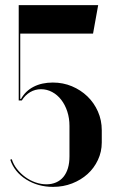

<svg xmlns="http://www.w3.org/2000/svg" viewBox="-20 -719 467 749"><path d="M26 -98Q32 -78 46 -60Q60 -42 78.5 -28.5Q97 -15 118.5 -7.5Q140 0 161 0Q182 0 199 -7.5Q216 -15 227.5 -29Q239 -43 245 -63Q251 -83 251 -109V-228Q251 -258 242.5 -284Q234 -310 219 -329.5Q204 -349 183.5 -360Q163 -371 140 -371Q117 -371 97.5 -359.5Q78 -348 65 -327H53V-699H363L343 -588H59V-333H62Q79 -364 111 -380.5Q143 -397 186 -397Q226 -397 260.5 -382.5Q295 -368 321 -343Q347 -318 362 -284Q377 -250 377 -211V-163Q377 -127 362 -95Q347 -63 321.5 -40Q296 -17 261.5 -3.5Q227 10 187 10Q128 10 82 -19Q36 -48 20 -96Z"/></svg>

Font: Moniqa Black
Style: Regular
Weight: 900
Designer: Rajesh Rajput
Foundry: Rajesh Rajput
Version: Version 1.000